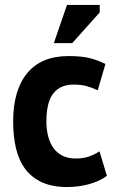

<svg xmlns="http://www.w3.org/2000/svg" viewBox="-20 -740 473 774"><path d="M33 0ZM411 -31Q381 -9 338.5 2.5Q296 14 251 14Q191 14 149.5 -5Q108 -24 82 -58.5Q56 -93 44.5 -142Q33 -191 33 -250Q33 -377 90 -445.5Q147 -514 256 -514Q311 -514 344.5 -505Q378 -496 405 -482L374 -376Q351 -387 328.5 -393Q306 -399 277 -399Q223 -399 195 -363.5Q167 -328 167 -250Q167 -218 174 -191Q181 -164 195 -144Q209 -124 231.5 -112.5Q254 -101 284 -101Q317 -101 340 -109.5Q363 -118 381 -130ZM250 -720H382V-690L271 -566H197Z"/></svg>

Font: PT Sans
Style: Bold
Weight: 700
Version: Version 2.003W OFL; ttfautohint (v1.6)